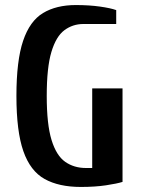

<svg xmlns="http://www.w3.org/2000/svg" viewBox="-20 -730 565 760"><path d="M300 10Q213 10 156.5 -21.5Q100 -53 72.5 -131.5Q45 -210 45 -350Q45 -490 71.5 -568.5Q98 -647 150.5 -678.5Q203 -710 280 -710Q333 -710 375.5 -704Q418 -698 440 -690V-635H310Q268 -635 235 -610.5Q202 -586 183.5 -524.5Q165 -463 165 -350Q165 -238 184 -176Q203 -114 238 -89.5Q273 -65 320 -65H345V-380H465V-10Q443 -3 399.5 3.5Q356 10 300 10Z"/></svg>

Font: Cuprum
Style: Regular
Weight: 400
Designer: Jovanny Lemonad
Foundry: Jovanny Lemonad
Version: Version 3.000